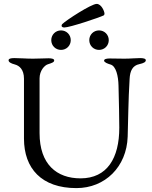

<svg xmlns="http://www.w3.org/2000/svg" viewBox="-20 -951 778 985"><path d="M310 -810C338 -810 490 -861 512 -872C515 -874 516 -878 516 -881C516 -893 500 -931 476 -931C448 -931 319 -847 300 -828C296 -824 296 -821 296 -818C296 -813 303 -810 310 -810ZM293 -695C321 -695 343 -717 343 -745C343 -773 321 -795 293 -795C265 -795 243 -773 243 -745C243 -717 265 -695 293 -695ZM488 -695C516 -695 538 -717 538 -745C538 -773 516 -795 488 -795C460 -795 438 -773 438 -745C438 -717 460 -695 488 -695ZM372 14C519 14 630 -95 635 -250C638 -342 638 -432 645 -547C647 -587 660 -615 695 -622C718 -627 728 -633 728 -642C728 -650 716 -653 699 -653C676 -653 650 -650 618 -650C589 -650 573 -651 543 -651C526 -651 514 -648 514 -640C514 -631 533 -624 547 -620C575 -612 587 -562 588 -511C590 -434 592 -340 592 -296C592 -140 530 -36 393 -36C271 -36 183 -108 183 -268V-549C183 -589 209 -616 225 -621C247 -628 258 -632 258 -641C258 -649 246 -652 229 -652C208 -652 180 -650 149 -650C112 -650 83 -653 53 -653C36 -653 24 -650 24 -642C24 -633 34 -626 57 -620C79 -614 103 -595 103 -547V-240C103 -87 193 14 372 14Z"/></svg>

Font: EB Garamond
Style: Regular
Weight: 400
Designer: Georg Duffner and Octavio Pardo
Foundry: Georg Duffner
Version: Version 1.000;PS 001.000;hotconv 1.0.88;makeotf.lib2.5.64775